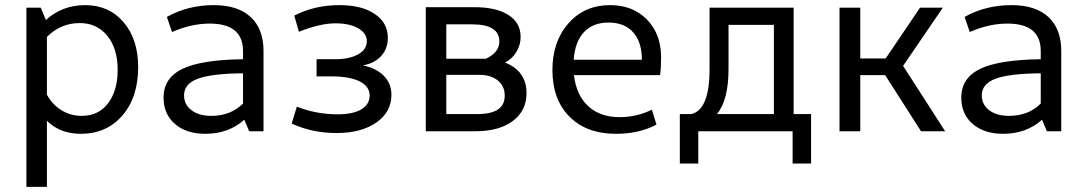

<svg xmlns="http://www.w3.org/2000/svg" viewBox="-20 -512 4235 749"><path d="M83 217V-482H139L159 -434Q223 -492 312 -492Q405 -492 462 -425.5Q519 -359 519 -250Q519 -133 457.5 -61.5Q396 10 295 10Q214 10 163 -41V217ZM291 -422Q217 -422 163 -368V-143Q183 -105 219 -82.5Q255 -60 299 -60Q364 -60 401.5 -109Q439 -158 439 -240Q439 -323 398.5 -372.5Q358 -422 291 -422Z M781 10Q707 10 662.5 -28.5Q618 -67 618 -131Q618 -208 692 -243.5Q766 -279 928 -281V-313Q928 -420 798 -420Q726 -420 651 -387L631 -446Q713 -492 814 -492Q908 -492 958 -445.5Q1008 -399 1008 -313V0H952L933 -45Q872 10 781 10ZM698 -140Q698 -104 727 -82Q756 -60 804 -60Q880 -60 928 -108V-226Q806 -225 752 -205Q698 -185 698 -140Z M1293 7Q1198 7 1118 -30L1138 -96Q1213 -66 1298 -66Q1357 -66 1389.5 -85.5Q1422 -105 1422 -139Q1422 -175 1383 -194.5Q1344 -214 1273 -214H1215V-281H1288Q1343 -281 1377 -300Q1411 -319 1411 -351Q1411 -382 1377.5 -401.5Q1344 -421 1289 -421Q1228 -421 1146 -388L1128 -451Q1206 -492 1305 -492Q1391 -492 1442 -457.5Q1493 -423 1493 -365Q1493 -322 1467 -293.5Q1441 -265 1396 -257Q1448 -246 1477.5 -216Q1507 -186 1507 -142Q1507 -75 1448 -34Q1389 7 1293 7Z M1641 0V-484H1830Q1916 -484 1963.5 -453.5Q2011 -423 2011 -368Q2011 -337 1994.5 -309.5Q1978 -282 1950 -268Q2034 -235 2034 -148Q2034 -80 1980.5 -40Q1927 0 1835 0ZM1862 -283H1876Q1928 -308 1928 -350Q1928 -417 1822 -417H1721V-283ZM1721 -67H1843Q1949 -67 1949 -139Q1949 -176 1922 -198Q1895 -220 1850 -220H1721Z M2383 10Q2268 10 2201.5 -57Q2135 -124 2135 -239Q2135 -350 2197.5 -421Q2260 -492 2360 -492Q2449 -492 2504 -435.5Q2559 -379 2559 -288Q2559 -249 2555 -219H2219Q2228 -141 2274.5 -98Q2321 -55 2397 -55Q2463 -55 2523 -84L2541 -26Q2474 10 2383 10ZM2354 -424Q2293 -424 2258 -386.5Q2223 -349 2218 -279H2484Q2484 -348 2450 -386Q2416 -424 2354 -424Z M2632 126V-67H2677Q2748 -84 2748 -242V-482H3076V-67H3144V126H3072V0H2704V126ZM2822 -243Q2822 -122 2777 -67H2999V-415H2822Z M3255 0V-482H3336V-284H3435L3569 -482H3658L3503 -255L3667 0H3573L3433 -219H3336V0Z M3893 10Q3819 10 3774.5 -28.5Q3730 -67 3730 -131Q3730 -208 3804 -243.5Q3878 -279 4040 -281V-313Q4040 -420 3910 -420Q3838 -420 3763 -387L3743 -446Q3825 -492 3926 -492Q4020 -492 4070 -445.5Q4120 -399 4120 -313V0H4064L4045 -45Q3984 10 3893 10ZM3810 -140Q3810 -104 3839 -82Q3868 -60 3916 -60Q3992 -60 4040 -108V-226Q3918 -225 3864 -205Q3810 -185 3810 -140Z"/></svg>

Font: Cantarell
Style: Regular
Weight: 400
Designer: Dave Crossland, Nikolaus Waxweiler, Florian Fecher, Jacques Le Bailly, Eben Sorkin, Alexei Vanyashin, Alexios Zavras, Em
Version: Version 0.303